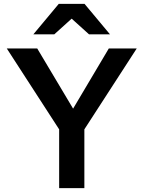

<svg xmlns="http://www.w3.org/2000/svg" viewBox="-20 -970 740 990"><path d="M285 0V-303L15 -720H172L392 -351H322L541 -720H685L415 -303V0ZM152 -793 283 -950H416L547 -793H439L295 -923H404L260 -793Z"/></svg>

Font: Instrument Sans SemiBold
Style: Regular
Weight: 600
Designer: Rodrigo Fuenzalida
Foundry: fragTYPE
Version: Version 1.000;gftools[0.9.28]